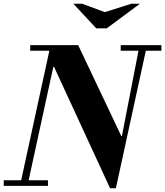

<svg xmlns="http://www.w3.org/2000/svg" viewBox="-35 -996 885 1029"><path d="M555 13 255 -637H251L270 -754H384L615 -267H619L575 13ZM-15 0V-30H222V0ZM72 0 236 -754H276L112 0ZM127 -724V-754H384V-724ZM564 13 713 -754H753L586 13ZM612 -724V-754H830V-724ZM481 -844 358 -976H405L527 -931L669 -976H715L537 -844Z"/></svg>

Font: Libre Bodoni
Style: Italic
Weight: 400
Italic angle: -13°
Designer: Pablo Impallari, Rodrigo Fuenzalida
Foundry: Impallari Type
Version: Version 2.005;gftools[0.9.23]